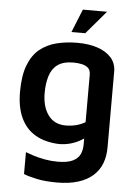

<svg xmlns="http://www.w3.org/2000/svg" viewBox="-60 -736 706 997"><g transform="rotate(5 293.0 -238.0)"><path d="M267 15Q196 12 146 -16.5Q96 -45 69.5 -100.5Q43 -156 43 -237Q43 -322 64 -376.5Q85 -431 122.5 -461.5Q160 -492 210.5 -504.5Q261 -517 319 -517Q377 -517 422.5 -502Q468 -487 494.5 -457.5Q521 -428 521 -384V10Q521 57 506.5 94.5Q492 132 461.5 159Q431 186 384.5 200.5Q338 215 275 215Q215 215 171 206Q127 197 101 186V72Q116 78 142.5 86.5Q169 95 202 101Q235 107 268 107Q321 107 348.5 93Q376 79 386 56.5Q396 34 396 6V-73L425 -51Q408 -32 383.5 -17Q359 -2 329.5 6.5Q300 15 267 15ZM294 -84Q322 -84 348 -90.5Q374 -97 396 -110V-357Q396 -381 383.5 -392.5Q371 -404 350.5 -408.5Q330 -413 307 -413Q253 -413 223.5 -391Q194 -369 182.5 -330Q171 -291 171 -243Q171 -171 203 -127.5Q235 -84 294 -84ZM282 -570 331 -691H457L354 -570Z"/></g></svg>

Font: Maven Pro SemiBold
Style: Regular
Weight: 600
Designer: Joe Prince
Foundry: Joe Prince
Version: Version 2.103